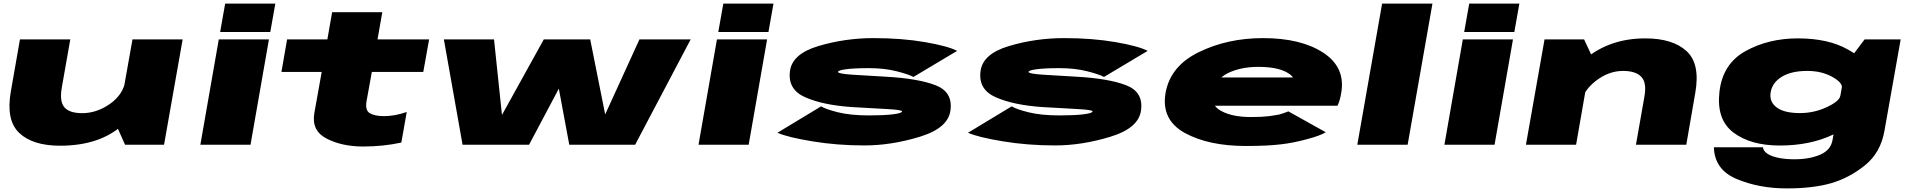

<svg xmlns="http://www.w3.org/2000/svg" viewBox="-20 -805 10647 1068"><path d="M675.5 0H892.5L996 -586H717L630.5 -101ZM371 -586H91L40.5 -297.5Q12 -136.5 87 -65.5Q162 5.5 314 5.5Q533 5.5 661.2 -108.8Q789.5 -223 800 -283.5L678 -357.5Q665 -278.5 591.5 -227Q518 -175.5 437 -175.5Q366 -175.5 338 -208.5Q310 -241.5 324 -319.5Z M1094.5 0H1373.5L1476 -586H1197ZM1232.5 -785 1204.5 -627H1483.5L1511.5 -785Z M2000.5 10Q2110.5 10 2212.5 -12L2242.5 -182Q2175 -159 2118 -159Q2065 -159 2037.5 -175Q2010 -191 2019 -243L2048.5 -405H2334.5L2367 -586H2080L2106.5 -737H1827.5L1801 -586H1577L1545.5 -405H1769.5L1728.5 -176Q1711.5 -78 1797 -34Q1882.5 10 2000.5 10Z M2553 0H2923L3088.5 -312L3146.5 0H3513L3822 -586H3537L3347 -170H3346L3263 -586H3005L2773 -167H2772L2728 -586H2449Z M3865.5 0H4144.5L4247 -586H3968ZM4003.5 -785 3975.5 -627H4254.5L4282.5 -785Z M4788.5 4Q4938.5 4 5097 -44.5Q5255.5 -93 5267 -192.5Q5280.5 -294 5183.2 -331.2Q5086 -368.5 4905.5 -378.5Q4801.5 -384 4721 -389.5Q4640.5 -395 4641.5 -405Q4641.5 -414 4687 -420Q4732.5 -426 4811.5 -426Q4899.5 -426 4967.8 -408.5Q5036 -391 5061 -377L5304 -522Q5253.5 -548.5 5125 -570.8Q4996.5 -593 4839.5 -593Q4680.5 -593 4532.8 -549Q4385 -505 4374 -407.5Q4361.5 -306.5 4460 -263.5Q4558.5 -220.5 4717.5 -209.5Q4827 -203 4913 -198.5Q4999 -194 4997.5 -185Q4996 -175 4945.5 -169Q4895 -163 4815 -163Q4710 -163 4640.8 -180.5Q4571.5 -198 4547.5 -213.5L4304.5 -66.5Q4361 -41.5 4498.8 -18.8Q4636.5 4 4788.5 4Z M5848.5 4Q5998.5 4 6157 -44.5Q6315.5 -93 6327 -192.5Q6340.5 -294 6243.2 -331.2Q6146 -368.5 5965.5 -378.5Q5861.5 -384 5781 -389.5Q5700.5 -395 5701.5 -405Q5701.5 -414 5747 -420Q5792.5 -426 5871.5 -426Q5959.5 -426 6027.8 -408.5Q6096 -391 6121 -377L6364 -522Q6313.5 -548.5 6185 -570.8Q6056.5 -593 5899.5 -593Q5740.5 -593 5592.8 -549Q5445 -505 5434 -407.5Q5421.5 -306.5 5520 -263.5Q5618.5 -220.5 5777.5 -209.5Q5887 -203 5973 -198.5Q6059 -194 6057.5 -185Q6056 -175 6005.5 -169Q5955 -163 5875 -163Q5770 -163 5700.8 -180.5Q5631.5 -198 5607.5 -213.5L5364.5 -66.5Q5421 -41.5 5558.8 -18.8Q5696.5 4 5848.5 4Z M6910 7 6938.5 -154Q6836.5 -154 6775.5 -186.5Q6713 -217 6726.5 -288Q6739.5 -363 6810.5 -398.5Q6882.5 -433 6978.5 -433Q7076.5 -433 7130.5 -406.5Q7161 -391 7172.5 -374H6717.5L6690 -217H7420Q7434 -247 7440.5 -288Q7465.5 -430 7340.5 -512Q7216 -593 7006 -593Q6808 -593 6648.5 -515Q6490.5 -438 6463.5 -289Q6437.5 -139 6570.5 -65.5Q6703 7 6910 7ZM6938.5 -154 6910 7Q7030 7 7103.5 -2Q7175 -10 7250.5 -31Q7325 -50.5 7354.5 -69.5L7146.5 -185.5Q7119 -174.5 7095.5 -168Q7070 -163 7035.5 -158.5Q6999.5 -154 6938.5 -154Z M7530 0H7810L7948 -785H7668Z M8014.5 0H8293.5L8396 -586H8117ZM8152.5 -785 8124.5 -627H8403.5L8431.5 -785Z M8468 0H8747L8833.5 -496L8791.5 -586H8571.5ZM9080 0H9360L9410 -288.5Q9438.5 -450.5 9361.2 -521Q9284 -591.5 9132 -591.5Q8935 -591.5 8798.2 -477.8Q8661.5 -364 8650 -302.5L8770 -220.5Q8784 -298.5 8856 -354.5Q8928 -410.5 9008 -410.5Q9079 -410.5 9110 -377.5Q9141 -344.5 9127 -267.5Z M9918 243Q10065.5 243 10165.8 214Q10266 185 10353.2 115Q10440.5 45 10462 -76L10552.5 -586H10352L10248 -448L10174 -29Q10165 29.5 10105.2 55.2Q10045.5 81 9961.5 81Q9913 81 9873.8 73.2Q9834.5 65.5 9811.2 50Q9788 34.5 9786.5 14H9513.5Q9517 139.5 9641.5 191.2Q9766 243 9918 243ZM9880 4.5Q10050 4.5 10178.5 -57.2Q10307 -119 10312.5 -151L10216.5 -272Q10212 -242 10141.5 -209Q10071 -176 9992 -176Q9904 -176 9862 -208Q9820 -240 9829.5 -293Q9839 -346.5 9892 -378.5Q9945 -410.5 10033 -410.5Q10112 -410.5 10171 -378Q10230 -345.5 10225.5 -315.5L10362.5 -435.5Q10368 -467.5 10259 -529.5Q10150 -591.5 9980 -591.5Q9818 -591.5 9690.2 -521.2Q9562.5 -451 9544.5 -295Q9526.5 -140 9622.2 -67.8Q9718 4.5 9880 4.5Z"/></svg>

Font: Anybody ExtraExpanded Black
Style: Italic
Weight: 900
Width: 8
Italic angle: -10°
Version: Version 1.113;gftools[0.9.25]